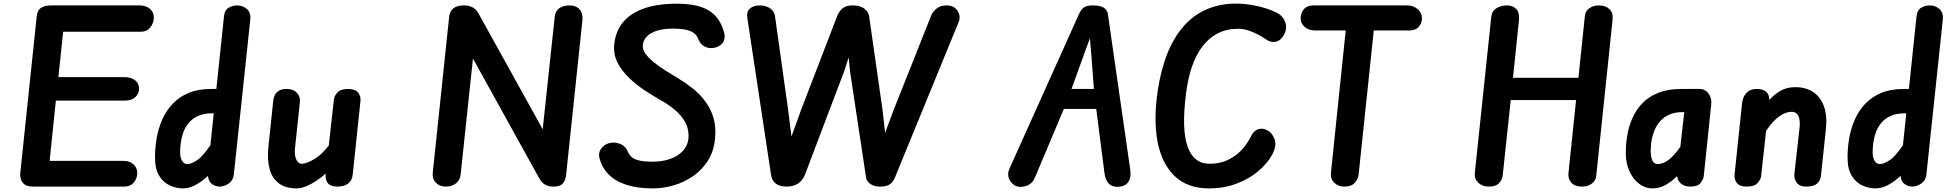

<svg xmlns="http://www.w3.org/2000/svg" viewBox="-20 -1034 10812 1064"><path d="M163 0Q122 0 105.5 -22.2Q89 -44.5 92.5 -76.5L183.5 -944Q187 -976.5 207 -990.2Q227 -1004 263 -1004H753.5Q789.5 -1004 811 -985Q832.5 -966 832.5 -936.5Q832.5 -907 813.2 -882.5Q794 -858 758.5 -858H330L303.5 -606.5H671.5Q705.5 -606.5 728 -589.8Q750.5 -573 750.5 -542.5Q750.5 -515 730 -495.8Q709.5 -476.5 672.5 -476.5H289.5L255 -142.5H662.5Q699.5 -142.5 720 -123Q740.5 -103.5 740.5 -76Q740.5 -46 721.8 -23Q703 0 667.5 0Z M993.5 10Q957.5 10 921.8 -6Q886 -22 862.5 -59.5Q839 -97 839 -161.5Q839 -214.5 848.2 -268.5Q857.5 -322.5 879 -371.2Q900.5 -420 936.2 -458.2Q972 -496.5 1024.8 -518.8Q1077.5 -541 1150 -541H1179L1221.5 -945.5Q1225 -978 1247 -991Q1269 -1004 1294 -1004Q1326.5 -1004 1348.8 -983.5Q1371 -963 1367 -926L1276 -67.5Q1272.5 -34.5 1247.8 -17.2Q1223 0 1198 0Q1175.5 0 1156.2 -13.2Q1137 -26.5 1133 -55L1132.5 -59.5Q1102.5 -30.5 1066 -10.2Q1029.5 10 993.5 10ZM1018.5 -125Q1040 -125 1072.2 -146.2Q1104.5 -167.5 1146 -229.5L1164.5 -406H1156.5Q1109.5 -406 1077.8 -391.5Q1046 -377 1026 -353Q1006 -329 995.8 -300.2Q985.5 -271.5 981.8 -242.2Q978 -213 978 -188.5Q978 -164 988 -144.5Q998 -125 1018.5 -125Z M1623.5 10Q1563 10 1525.8 -17.5Q1488.5 -45 1474.2 -97Q1460 -149 1467.5 -222.5L1495 -482.5Q1496.5 -493.5 1503 -507.2Q1509.5 -521 1525.2 -531Q1541 -541 1569 -541Q1606 -541 1625.5 -519.2Q1645 -497.5 1642 -469.5L1614.5 -210.5Q1612 -184.5 1616.5 -165.8Q1621 -147 1630.5 -136.8Q1640 -126.5 1652.5 -126.5Q1676 -126.5 1718 -150Q1760 -173.5 1802 -227.5L1830.5 -484Q1832.5 -501.5 1849.5 -521.2Q1866.5 -541 1908.5 -541Q1948.5 -541 1964.5 -521Q1980.5 -501 1977.5 -473.5L1934.5 -65Q1931 -34.5 1909.8 -17.2Q1888.5 0 1848.5 0Q1813 0 1797.8 -18Q1782.5 -36 1784.5 -68L1785 -72.5Q1761.5 -51 1733.2 -32.2Q1705 -13.5 1676.8 -1.8Q1648.5 10 1623.5 10Z M2449.5 0Q2415.5 0 2395 -21.8Q2374.5 -43.5 2378 -75.5L2469 -940.5Q2472.5 -972.5 2492.8 -988.2Q2513 -1004 2550 -1004Q2576.5 -1004 2597.2 -994.2Q2618 -984.5 2631.5 -960L2987.5 -317.5L3054 -940.5Q3057.5 -973.5 3080 -988.8Q3102.5 -1004 3134.5 -1004Q3173 -1004 3192.2 -981.5Q3211.5 -959 3207.5 -922L3117 -62.5Q3114.5 -38 3100.5 -19Q3086.5 0 3046.5 0Q3018.5 0 3000 -11.2Q2981.5 -22.5 2970 -43L2601 -709.5L2532.5 -65Q2530 -39 2508.8 -19.5Q2487.5 0 2449.5 0Z M3598.5 10Q3512 10 3450.8 -10Q3389.5 -30 3352.8 -67.5Q3316 -105 3302 -157.5Q3294.5 -186 3310.2 -208.8Q3326 -231.5 3351.5 -239.5Q3379.5 -249.5 3412.8 -238Q3446 -226.5 3460.5 -191Q3468 -175 3481.5 -163Q3495 -151 3522.2 -144.5Q3549.5 -138 3597.5 -138Q3652 -138 3695.2 -153.8Q3738.5 -169.5 3764.8 -198.2Q3791 -227 3795 -265.5Q3801 -329.5 3761 -382Q3721 -434.5 3639 -480Q3601.5 -501.5 3555.5 -531.5Q3509.5 -561.5 3468.2 -600.2Q3427 -639 3402.5 -686.5Q3378 -734 3384 -789.5Q3392 -862 3433.5 -911.8Q3475 -961.5 3549.8 -987.5Q3624.5 -1013.5 3731 -1013.5Q3846 -1013.5 3907.8 -976Q3969.5 -938.5 3992.5 -854.5Q4000.5 -826 3989.8 -804.2Q3979 -782.5 3951 -772.5Q3917 -761.5 3889 -774Q3861 -786.5 3848.5 -820.5Q3839 -847 3807 -861.2Q3775 -875.5 3708 -875.5Q3637.5 -875.5 3593 -852.5Q3548.5 -829.5 3542.5 -785.5Q3539.5 -761.5 3556.2 -737.5Q3573 -713.5 3602.2 -689.8Q3631.5 -666 3667.5 -643.2Q3703.5 -620.5 3739 -599.5Q3778.5 -576 3817.5 -545.2Q3856.5 -514.5 3887.2 -474Q3918 -433.5 3933.8 -380.8Q3949.5 -328 3942 -260Q3934.5 -192.5 3901.8 -141.8Q3869 -91 3819.8 -57.2Q3770.5 -23.5 3713 -6.8Q3655.5 10 3598.5 10Z M4340 0Q4261 0 4252.5 -67.5L4121.5 -934Q4115.5 -968 4135.2 -986Q4155 -1004 4189 -1004Q4226 -1004 4249 -986.8Q4272 -969.5 4275 -943L4346.5 -433L4366 -277.5L4420.5 -428L4619.5 -945.5Q4629.5 -971 4649 -987.5Q4668.5 -1004 4705 -1004Q4745 -1004 4768.2 -987.5Q4791.5 -971 4796.5 -943L4870.5 -426.5L4885 -298L4933 -426.5L5142 -952Q5149 -968 5169.5 -986Q5190 -1004 5226.5 -1004Q5256 -1004 5273.2 -989Q5290.5 -974 5295.8 -953Q5301 -932 5293 -913L4939.5 -50.5Q4930 -26 4911.8 -13Q4893.5 0 4857.5 0Q4823.5 0 4802.8 -15Q4782 -30 4779.5 -49.5L4691 -636L4683 -715.5L4657 -636L4441 -66.5Q4427.5 -33 4401.8 -16.5Q4376 0 4340 0Z M5611.5 -2.5Q5585.5 -13.5 5572.8 -40.8Q5560 -68 5575 -101.5L5957.5 -952Q5969 -978.5 5984.2 -991.2Q5999.5 -1004 6035.5 -1004Q6075.5 -1004 6095.8 -991.8Q6116 -979.5 6119.5 -956L6243.5 -93.5Q6249 -54 6235.2 -29.5Q6221.5 -5 6189 0Q6151 6 6128.5 -13.2Q6106 -32.5 6100.5 -75.5L6055 -430.5H5875.5L5715.5 -50.5Q5701.5 -16.5 5670.2 -4.8Q5639 7 5611.5 -2.5ZM5918 -541H6042L6028 -727.5L6020 -822L5986 -729.5Z M6679.5 10Q6562 10 6490.8 -57Q6419.5 -124 6395.5 -245.2Q6371.5 -366.5 6395.5 -529Q6413 -647 6449.2 -737.5Q6485.5 -828 6540 -889.5Q6594.5 -951 6667.2 -982.5Q6740 -1014 6830.5 -1014Q6877.5 -1014 6926 -1004.8Q6974.5 -995.5 7014 -981.2Q7053.5 -967 7072.5 -952.5Q7094 -937 7104 -906Q7114 -875 7094.5 -839.5Q7076 -807.5 7049 -802.5Q7022 -797.5 6997 -815Q6981 -826.5 6955.5 -840.5Q6930 -854.5 6900.2 -864.5Q6870.5 -874.5 6840.5 -874.5Q6778 -874.5 6729 -849.5Q6680 -824.5 6644 -777.5Q6608 -730.5 6585 -663.2Q6562 -596 6552 -511Q6527.5 -317 6561.2 -221.8Q6595 -126.5 6682 -126.5Q6741.5 -126.5 6786 -148.2Q6830.5 -170 6861.8 -204.2Q6893 -238.5 6911 -276Q6924.5 -306.5 6949.5 -316.8Q6974.5 -327 7003.5 -311.5Q7031.5 -297 7043.8 -261Q7056 -225 7029.5 -176Q7003.5 -128.5 6953.5 -86Q6903.5 -43.5 6833.8 -16.8Q6764 10 6679.5 10Z M7431 0Q7395 0 7373.5 -21.8Q7352 -43.5 7355.5 -75.5L7437.5 -865H7269.5Q7232.5 -865 7209.8 -885Q7187 -905 7187.5 -932.5Q7188.5 -963 7206.2 -983.5Q7224 -1004 7259 -1004H7777Q7812 -1004 7836 -983.5Q7860 -963 7860 -932.5Q7860 -905 7842 -885Q7824 -865 7787 -865H7593L7509 -66.5Q7506.5 -42 7487.8 -21Q7469 0 7431 0Z M8231 0Q8194 0 8171.8 -21.8Q8149.5 -43.5 8153 -75.5L8244 -940.5Q8247.5 -973.5 8273.8 -988.8Q8300 -1004 8331 -1004Q8364.5 -1004 8383 -983.5Q8401.5 -963 8397.5 -922L8364.5 -603H8727L8763 -947Q8765.5 -972 8787.2 -988Q8809 -1004 8841 -1004Q8877 -1004 8898.8 -983.5Q8920.5 -963 8916.5 -926L8825.5 -57Q8823.5 -34 8801.8 -17Q8780 0 8746 0Q8708 0 8688.2 -21Q8668.5 -42 8672 -75.5L8714 -479.5H8352L8307.5 -62.5Q8305 -39 8287.5 -19.5Q8270 0 8231 0Z M9136.5 10Q9096.5 10 9063 -15.8Q9029.5 -41.5 9009.5 -85.8Q8989.5 -130 8989.5 -186Q8989.5 -237 8998.5 -288Q9007.5 -339 9028.5 -384.5Q9049.5 -430 9084.8 -465.2Q9120 -500.5 9172.8 -520.8Q9225.5 -541 9298 -541H9399.5Q9429 -541 9448 -515.8Q9467 -490.5 9463 -455L9421.5 -57Q9419.5 -40 9404 -20Q9388.5 0 9347.5 0Q9314 0 9294.8 -17.2Q9275.5 -34.5 9274 -57.5V-58.5Q9247 -31 9212.5 -10.5Q9178 10 9136.5 10ZM9166.5 -125Q9197.5 -125 9228 -148.8Q9258.5 -172.5 9292 -221L9313.5 -412.5H9303Q9260.5 -412.5 9230.2 -398.8Q9200 -385 9180 -362.2Q9160 -339.5 9148.5 -311.5Q9137 -283.5 9132.2 -254.8Q9127.5 -226 9127.5 -200.5Q9127.5 -167 9136.2 -146Q9145 -125 9166.5 -125Z M9660 0Q9621 0 9605.2 -20Q9589.5 -40 9592.5 -67.5L9634 -463Q9637.5 -496 9657.8 -518.5Q9678 -541 9715 -541Q9751 -541 9767.8 -525.5Q9784.5 -510 9785 -482.5V-479.5Q9809.5 -509 9845.5 -530Q9881.5 -551 9928 -551Q9988 -551 10028.8 -523.5Q10069.5 -496 10088 -444Q10106.5 -392 10098.5 -318.5L10071 -58.5Q10068.5 -34 10049.8 -17Q10031 0 9989 0Q9952.5 0 9936.8 -21.8Q9921 -43.5 9924 -71.5L9953 -330.5Q9955.5 -353.5 9952 -372.5Q9948.5 -391.5 9938 -403Q9927.5 -414.5 9908.5 -414.5Q9875 -414.5 9838.8 -388.2Q9802.5 -362 9767 -308.5L9739.5 -57Q9737.5 -40 9720.2 -20Q9703 0 9660 0Z M10373 10Q10337 10 10301.2 -6Q10265.5 -22 10242 -59.5Q10218.5 -97 10218.5 -161.5Q10218.5 -214.5 10227.8 -268.5Q10237 -322.5 10258.5 -371.2Q10280 -420 10315.8 -458.2Q10351.5 -496.5 10404.2 -518.8Q10457 -541 10529.5 -541H10558.5L10601 -945.5Q10604.5 -978 10626.5 -991Q10648.5 -1004 10673.5 -1004Q10706 -1004 10728.2 -983.5Q10750.5 -963 10746.5 -926L10655.5 -67.5Q10652 -34.5 10627.2 -17.2Q10602.5 0 10577.5 0Q10555 0 10535.8 -13.2Q10516.5 -26.5 10512.5 -55L10512 -59.5Q10482 -30.5 10445.5 -10.2Q10409 10 10373 10ZM10398 -125Q10419.5 -125 10451.8 -146.2Q10484 -167.5 10525.5 -229.5L10544 -406H10536Q10489 -406 10457.2 -391.5Q10425.5 -377 10405.5 -353Q10385.5 -329 10375.2 -300.2Q10365 -271.5 10361.2 -242.2Q10357.5 -213 10357.5 -188.5Q10357.5 -164 10367.5 -144.5Q10377.5 -125 10398 -125Z"/></svg>

Font: Edu NSW ACT Hand
Style: Regular
Weight: 400
Designer: Tina and Corey Anderson, Eben Sorkin, Mirko Velimirovic
Foundry: Sorkin Type Co.
Version: Version 2.000